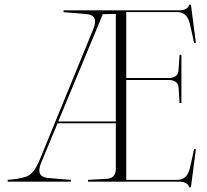

<svg xmlns="http://www.w3.org/2000/svg" viewBox="-20 -775 878 816"><path d="M376.5 -651.4Q400.9 -710 347.9 -715.1Q294.9 -720.2 250 -723.1V-731H740.7Q777.3 -731 784.2 -754.9H791.5L812.5 -592.8H804.7Q797.9 -627 786.4 -675.3Q774.9 -723.6 734.4 -723.6H516.6V-443.4H695.8Q736.3 -443.4 738.5 -475.1Q740.7 -506.8 743.2 -542H751V-336.9H743.2Q741.2 -370.6 739 -402.3Q736.8 -434.1 697.8 -435.1H516.6V-10.7H734.4Q774.9 -10.7 786.4 -58.6Q797.9 -106.4 804.7 -141.1H812.5L791.5 21H784.2Q777.3 -2.9 740.7 -2.9H354V-10.7Q395 -12.7 433.6 -14.9Q472.2 -17.1 472.2 -58.1V-251H224.6L154.8 -82.5Q130.4 -23.9 183.3 -18.8Q236.3 -13.7 281.2 -10.7V-2.9H12.7V-10.7Q59.6 -13.7 91.3 -24.2Q123 -34.7 147.9 -93.8ZM227.5 -258.8H472.2V-715.8L417 -714.8Z"/></svg>

Font: Tartlers End
Style: Regular
Weight: 200
Designer: Peter Wiegel
Foundry: Peter Wiegel
Version: Version 1.000 2013 initial release